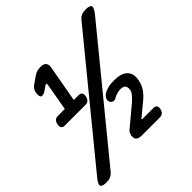

<svg xmlns="http://www.w3.org/2000/svg" viewBox="-297 -946 1162 1162"><g transform="rotate(-45 284.0 -365.0)"><path d="M-39 50Q-76 50 -82 36.5Q-88 23 -60 -11L545 -750Q558 -767 573.5 -773.5Q589 -780 608 -780Q645 -780 650.5 -766.5Q656 -753 629 -719L24 20Q10 37 -5 43.5Q-20 50 -39 50ZM308 0Q285 0 273.5 -11Q262 -22 266 -46Q268 -55 271.5 -63Q275 -71 283 -77L412 -185Q423 -195 431 -203.5Q439 -212 444 -218.5Q449 -225 452 -231.5Q455 -238 456 -244Q460 -267 450.5 -278.5Q441 -290 418 -290Q406 -290 390.5 -286Q375 -282 362 -275Q346 -265 334.5 -268.5Q323 -272 317 -284Q311 -298 317.5 -311Q324 -324 336 -333Q350 -342 372 -348.5Q394 -355 429 -355Q457 -355 478.5 -349Q500 -343 514 -330Q528 -317 533.5 -298Q539 -279 534 -251Q529 -221 512.5 -194.5Q496 -168 463 -141L381 -73Q380 -72 380.5 -70Q381 -68 384 -68H477Q494 -68 500.5 -59.5Q507 -51 504 -35Q501 -18 491.5 -9Q482 0 465 0ZM24 -372Q7 -372 1 -381.5Q-5 -391 -2 -408Q1 -424 10 -433.5Q19 -443 36 -443H95L125 -614Q127 -621 125.5 -625.5Q124 -630 121 -630Q119 -630 115.5 -628.5Q112 -627 108 -623L92 -612Q81 -603 71.5 -599.5Q62 -596 55 -596Q46 -596 42 -606.5Q38 -617 42 -640Q44 -650 50.5 -660.5Q57 -671 66 -677L118 -713Q133 -722 145 -724.5Q157 -727 173 -727Q198 -727 208 -714.5Q218 -702 214 -678L172 -443H213Q230 -443 236 -433.5Q242 -424 239 -408Q236 -391 227 -381.5Q218 -372 201 -372Z"/></g></svg>

Font: Maple Mono
Style: Bold Italic
Weight: 700
Italic angle: -10°
Monospace: yes
Designer: subframe7536
Version: Version 7.000